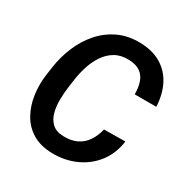

<svg xmlns="http://www.w3.org/2000/svg" viewBox="-168 -858 969 1005"><g transform="rotate(30 317.0 -355.5)"><path d="M456.1 -233.4 584.5 -234.9Q573.7 -157.2 531 -102.1Q488.3 -46.9 423.3 -17.8Q358.4 11.2 282.2 9.8Q211.4 8.3 163.3 -20.8Q115.2 -49.8 87.9 -98.4Q60.5 -147 51.8 -206.5Q43 -266.1 51.3 -328.1L59.1 -382.3Q68.8 -448.2 94.7 -509.8Q120.6 -571.3 162.6 -619.4Q204.6 -667.5 262.5 -695.1Q320.3 -722.7 393.6 -721.2Q469.7 -719.7 522 -688.2Q574.2 -656.7 602.3 -601.6Q630.4 -546.4 633.8 -473.1H503.4Q503.4 -514.2 492.7 -545.7Q481.9 -577.1 456.5 -595Q431.2 -612.8 386.7 -614.3Q338.4 -615.7 304 -595.5Q269.5 -575.2 246.6 -540.8Q223.6 -506.3 210.4 -465.1Q197.3 -423.8 191.4 -383.3L183.6 -327.6Q179.2 -294.4 178.5 -254.9Q177.7 -215.3 186.8 -179.9Q195.8 -144.5 219.7 -121.3Q243.7 -98.1 289.1 -96.7Q335.9 -95.2 369.4 -111.3Q402.8 -127.4 424.3 -158.7Q445.8 -189.9 456.1 -233.4Z"/></g></svg>

Font: Roboto SemiBold
Style: Italic
Weight: 600
Designer: Christian Robertson
Foundry: Google
Version: Version 3.009; 2024